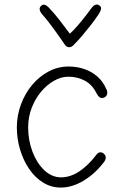

<svg xmlns="http://www.w3.org/2000/svg" viewBox="-20 -842 544 866"><path d="M254 4Q211 4 174.5 -18.5Q138 -41 111.5 -80Q85 -119 70.5 -167.5Q56 -216 56 -267Q56 -321 74.5 -371Q93 -421 125.5 -459.5Q158 -498 200 -520Q242 -542 290 -542Q327 -542 360.5 -530.5Q394 -519 419.5 -496.5Q445 -474 459 -441Q462 -436 463 -431.5Q464 -427 464 -423Q464 -416 460 -410.5Q456 -405 451 -402.5Q446 -400 440 -400Q432 -400 426.5 -405.5Q421 -411 415 -422Q396 -460 363 -478Q330 -496 288 -496Q256 -496 224 -478Q192 -460 165.5 -428.5Q139 -397 123 -355.5Q107 -314 107 -267Q107 -210 126 -159Q145 -108 178.5 -75.5Q212 -43 254 -42Q298 -42 338.5 -69.5Q379 -97 413 -142Q419 -150 423.5 -152.5Q428 -155 433 -155Q440 -155 445 -151.5Q450 -148 453.5 -143Q457 -138 457 -131Q457 -126 454.5 -120Q452 -114 445 -106Q407 -57 356 -26.5Q305 4 254 4ZM393 -806Q401 -817 411 -820.5Q421 -824 430 -816Q438 -810 435.5 -800Q433 -790 425 -778Q410 -755 390.5 -730Q371 -705 351 -681.5Q331 -658 314 -641Q309 -635 303.5 -632Q298 -629 291 -629Q285 -629 279.5 -633Q274 -637 270 -644Q247 -678 220 -715Q193 -752 169 -779Q160 -790 159 -799Q158 -808 164 -814Q172 -823 181 -820.5Q190 -818 199 -809Q223 -784 248 -752Q273 -720 295 -690Q310 -703 329 -725Q348 -747 365.5 -769.5Q383 -792 393 -806Z"/></svg>

Font: Playpen Sans ExtraLight
Style: Regular
Weight: 250
Designer: Laura Meseguer, Veronika Burian, José Scaglione
Foundry: TypeTogether
Version: Version 1.001